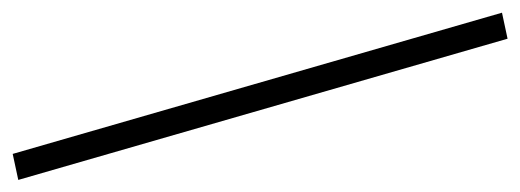

<svg xmlns="http://www.w3.org/2000/svg" viewBox="-292 -500 839 310"><g transform="rotate(-90 128.0 -344.5)"><path d="M221 55 -7 -735 35 -744 263 46Z"/></g></svg>

Font: Nunito Sans 7pt SemiCondensed ExtraLight
Style: Regular
Weight: 250
Width: 4
Designer: Vernon Adams
Foundry: Vernon Adams
Version: Version 3.101;gftools[0.9.27]